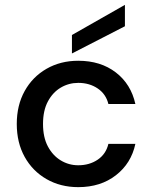

<svg xmlns="http://www.w3.org/2000/svg" viewBox="-20 -758 625 790"><path d="M302 12Q229 12 171.5 -21Q114 -54 81.5 -112.5Q49 -171 49 -248Q49 -325 81.5 -383.5Q114 -442 171.5 -475Q229 -508 302 -508Q394 -508 456.5 -460Q519 -412 537 -330H426Q416 -371 382 -394Q348 -417 302 -417Q263 -417 230 -397.5Q197 -378 177 -340.5Q157 -303 157 -248Q157 -193 177 -155.5Q197 -118 230 -98Q263 -78 302 -78Q348 -78 382 -101Q416 -124 426 -166H537Q520 -86 457 -37Q394 12 302 12ZM276 -538V-614L494 -738V-650Z"/></svg>

Font: Firefly Display Medium
Style: Regular
Weight: 500
Designer: Colophon Foundry, Jonny Pinhorn
Foundry: Colophon Foundry
Version: Version 1.200; ttfautohint (v1.8.3)